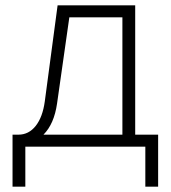

<svg xmlns="http://www.w3.org/2000/svg" viewBox="-20 -550 640 720"><path d="M27 150V-45H49Q88 -45 114 -78Q140 -111 148 -170L196 -530H487V-45H573V150H525V0H75V150ZM194 -162Q183 -85 143 -45H439V-485H240Z"/></svg>

Font: Geist Mono ExtraLight
Style: Regular
Weight: 200
Monospace: yes
Designer: Basement.studio, Andrés Briganti, Mateo Zaragoza
Foundry: Basement.studio, Vercel, Andrés Briganti, Guido Ferreyra, Mateo Zaragoza
Version: Version 1.500; ttfautohint (v1.8.4.7-5d5b)